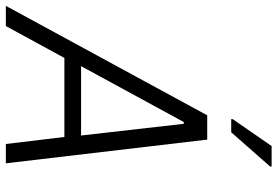

<svg xmlns="http://www.w3.org/2000/svg" viewBox="-190 -782 948 656"><g transform="rotate(90 284.0 -454.0)"><path d="M-24 0 350 -688H433L514 0H448L424 -200H154L45 0ZM182 -257H419L379 -608H373ZM363 -770V-775L455 -908H525V-903L408 -770Z"/></g></svg>

Font: Saira Semi Condensed Light
Style: Italic
Weight: 300
Width: 4
Italic angle: -12°
Designer: Hector Gatti with collaboration of the Omnibus-Type team
Foundry: Omnibus-Type
Version: Version 1.001; ttfautohint (v1.8)